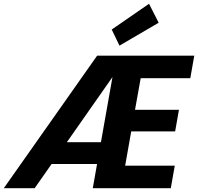

<svg xmlns="http://www.w3.org/2000/svg" viewBox="-44 -994 1046 1014"><path d="M-24 0 469 -700H982L961 -581H699L669 -414H901L881 -300H649L617 -119H879L858 0H446L550 -587L139 0ZM144 -128 228 -243H561L540 -128ZM587 -753 546 -838 743 -974 794 -874Z"/></svg>

Font: DM Sans 11pt Black
Style: Italic
Weight: 900
Italic angle: -10°
Version: Version 4.004;gftools[0.9.30]